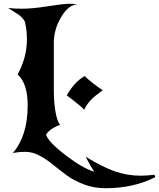

<svg xmlns="http://www.w3.org/2000/svg" viewBox="-20 -762 839 1013"><path d="M795 160 799 173Q684 231 537 231Q476 231 423 211Q370 191 332 163Q294 135 260 107Q226 79 188.5 59Q151 39 113 39Q81 39 48 45Q126 -46 126 -206Q126 -322 73 -369Q122 -460 122 -553Q122 -584 119 -606Q116 -628 113 -641Q110 -654 98.5 -666Q87 -678 80.5 -683Q74 -688 54 -700Q34 -712 23 -720Q56 -716 94 -716Q152 -716 232.5 -729Q313 -742 347 -742Q368 -742 390 -739Q342 -738 303 -672.5Q264 -607 264 -537V-284Q264 -219 273.5 -168.5Q283 -118 297 -104Q239 -81 223 -51Q236 -12 327 57.5Q418 127 478 144Q460 120 432 65Q524 121 589 143Q654 165 722 165Q752 165 795 160ZM332 -259Q376 -334 428 -361Q439 -347 471.5 -322Q504 -297 522 -286Q484 -259 461.5 -236.5Q439 -214 424 -183Q417 -192 400 -206Q383 -220 359 -238.5Q335 -257 332 -259Z"/></svg>

Font: NewRocker
Style: Regular
Weight: 400
Designer: Pablo Impallari, Brenda Gallo, Rodrigo Fuenzalida
Foundry: Pablo Impallari, Brenda Gallo, Rodrigo Fuenzalida
Version: Version 1.000